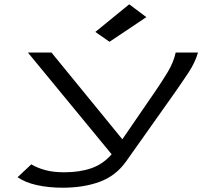

<svg xmlns="http://www.w3.org/2000/svg" viewBox="-20 -702 1040 896"><path d="M272 174Q208 174 153 162Q98 150 62 125L126 65Q157 83 194 92.5Q231 102 280 102Q352 102 406.5 83Q461 64 501 18L110 -457H220L551 -52L704 -275Q735 -320 762.5 -365.5Q790 -411 800 -457H904Q891 -411 860 -364Q829 -317 796 -270L568 52Q520 119 445 146.5Q370 174 272 174ZM491 -507 425 -553 583 -682 663 -622Z"/></svg>

Font: Inconsolata UltraExpanded Thin
Style: Regular
Weight: 100
Width: 9
Monospace: yes
Designer: Raph Levien, Cyreal, Brenton Simpson
Foundry: Raph Levien, Cyreal, Google
Version: Version 3.100; ttfautohint (v1.8.4.7-5d5b)